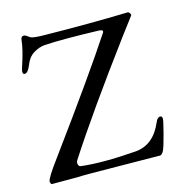

<svg xmlns="http://www.w3.org/2000/svg" viewBox="-101 -760 806 856"><g transform="rotate(-15 301.5 -332.0)"><path d="M433 -41Q517 -48 557 -142Q565 -163 579 -163Q588 -163 588 -150Q588 -141 573.5 -85Q559 -29 551 -12Q542 5 533 5Q481 5 328.5 3Q176 1 155 3H35Q32 3 30.5 -0.5Q29 -4 28 -8V-11Q28 -26 86 -104Q321 -425 428 -588Q439 -603 413 -604Q246 -609 165 -604Q137 -602 111 -585.5Q85 -569 73 -535Q60 -503 45 -503Q29 -503 43 -541Q66 -610 70 -652Q71 -669 85 -669Q92 -669 110 -655Q121 -647 183 -647Q380 -644 559 -649Q564 -649 568.5 -642Q573 -635 570 -631Q564 -624 509 -550Q293 -259 171 -70Q166 -63 168.5 -52.5Q171 -42 179 -41Q276 -29 433 -41Z"/></g></svg>

Font: EB Garamond
Style: SC
Weight: 400
Version: Version 000.010